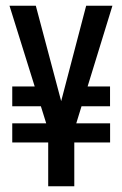

<svg xmlns="http://www.w3.org/2000/svg" viewBox="-20 -646 423 666"><path d="M150 -346.1V-277.4H22.5V-346.1ZM361.7 -346.1V-277.4H242.8V-346.1ZM361.9 -218.2V-151.9H22.5V-218.2ZM235.2 -187.7H149.8L12.9 -626.2H104.2L192.2 -295.2L278.9 -626.2H370ZM147.2 -238H237.7V0H147.2Z"/></svg>

Font: Teko Variable Light
Style: Regular
Weight: 300
Designer: Manushi Parikh, Jonny Pinhorn
Foundry: Indian Type Foundry
Version: Version 3.000